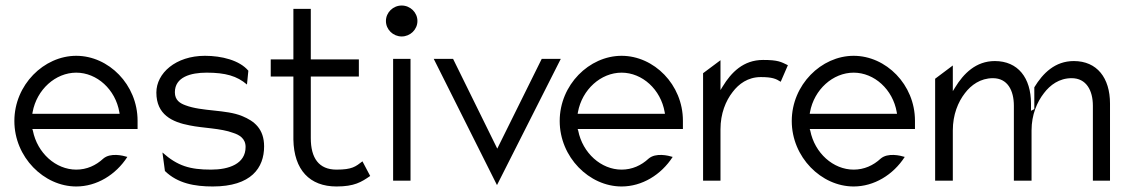

<svg xmlns="http://www.w3.org/2000/svg" viewBox="-20 -664 4081 695"><path d="M256 11C330 11 399 -31 441 -96C425 -101 380 -112 354 -90C327 -65 294 -50 256 -50C182 -50 115 -110 99 -191L97 -197H478V-227C478 -358 373 -462 256 -462C139 -462 32 -357 32 -226C32 -95 139 11 256 11ZM98 -258C113 -340 181 -401 256 -401C331 -401 398 -340 412 -258L413 -252H97Z M667 -210C715 -200 779 -200 824 -183C846 -176 869 -163 869 -132C869 -71 809 -50 744 -50C668 -50 623 -63 568 -112L577 -45C623 0 685 11 750 11C890 11 936 -57 936 -134C936 -197 901 -226 856 -244C798 -268 711 -260 651 -283C632 -290 613 -301 613 -330C613 -385 670 -401 728 -401C796 -401 838 -389 874 -358L879 -408C847 -446 782 -462 722 -462C616 -462 546 -399 546 -329C546 -249 603 -222 667 -210Z M1042 -387V-159C1044 -49 1101 11 1198 11C1263 11 1288 -5 1320 -27L1292 -80C1267 -61 1255 -50 1198 -50C1134 -50 1105 -92 1105 -164V-387H1279V-449H1105V-632H1042V-449H960V-387Z M1434 -532C1465 -532 1491 -557 1491 -588C1491 -619 1465 -644 1434 -644C1403 -644 1377 -619 1377 -588C1377 -557 1403 -532 1434 -532ZM1466 -10V-451H1403V-10Z M1779 6 2010 -451H1941L1780 -126L1620 -451H1550Z M2230 11C2304 11 2373 -31 2415 -96C2399 -101 2354 -112 2328 -90C2301 -65 2268 -50 2230 -50C2156 -50 2089 -110 2073 -191L2071 -197H2452V-227C2452 -358 2347 -462 2230 -462C2113 -462 2006 -357 2006 -226C2006 -95 2113 11 2230 11ZM2072 -258C2087 -340 2155 -401 2230 -401C2305 -401 2372 -340 2386 -258L2387 -252H2071Z M2588 -10V-196C2588 -253 2607 -299 2632 -331C2654 -360 2687 -385 2734 -385C2775 -385 2789 -379 2806 -368L2832 -428C2807 -440 2797 -447 2742 -447C2671 -447 2627 -402 2596 -351L2588 -338V-446L2525 -399V-10Z M3070 11C3144 11 3213 -31 3255 -96C3239 -101 3194 -112 3168 -90C3141 -65 3108 -50 3070 -50C2996 -50 2929 -110 2913 -191L2911 -197H3292V-227C3292 -358 3187 -462 3070 -462C2953 -462 2846 -357 2846 -226C2846 -95 2953 11 3070 11ZM2912 -258C2927 -340 2995 -401 3070 -401C3145 -401 3212 -340 3226 -258L3227 -252H2911Z M3429 -10V-192C3429 -249 3448 -295 3473 -327C3495 -356 3529 -381 3574 -381C3627 -381 3650 -337 3650 -281V-10H3714V-192C3714 -249 3734 -295 3759 -327C3781 -356 3814 -381 3859 -381C3912 -381 3936 -337 3936 -281V-10H3998V-289C3998 -382 3951 -443 3867 -443C3799 -443 3755 -399 3724 -348V-269L3712 -263V-289C3712 -382 3665 -443 3581 -443C3513 -443 3468 -398 3437 -347L3429 -334V-427L3365 -379V-10Z"/></svg>

Font: Charger Pro
Style: LitNar
Weight: 300
Designer: Jasper
Foundry: Cannot Into Space Fonts
Version: Version 1.09